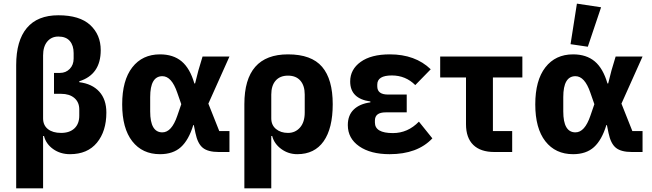

<svg xmlns="http://www.w3.org/2000/svg" viewBox="-20 -836 3588 1056"><path d="M69 200V-478Q69 -612 127.5 -682Q186 -752 301 -752Q418 -752 476 -698.5Q534 -645 534 -560Q534 -426 416 -389V-384Q487 -375 526 -332Q565 -289 565 -217Q565 -114 513 -51Q461 12 365 12Q312 12 272.5 -16Q233 -44 222 -88H217V200ZM316 -105Q363 -105 389.5 -130Q416 -155 416 -200V-234Q416 -274 389 -297Q362 -320 316 -320H277V-435H310Q342 -435 363.5 -457Q385 -479 385 -514V-544Q385 -586 364 -610.5Q343 -635 301 -635Q263 -635 240 -607.5Q217 -580 217 -531V-185Q217 -147 243.5 -126Q270 -105 316 -105Z M860 12Q763 12 707.5 -59Q652 -130 652 -262Q652 -394 707.5 -465.5Q763 -537 860 -537Q933 -537 979 -498.5Q1025 -460 1049 -377H1053L1071 -448L1094 -525H1242L1126 -266L1186 -115H1242V0H1183Q1124 0 1095.5 -23Q1067 -46 1055 -104L1046 -148H1043Q1018 -66 975 -27Q932 12 860 12ZM873 -108Q924 -108 955 -199L977 -263L955 -326Q924 -417 873 -417Q806 -417 806 -302V-223Q806 -108 873 -108Z M1324 200V-263Q1324 -537 1564 -537Q1693 -537 1751.5 -468.5Q1810 -400 1810 -263Q1810 -130 1760 -59Q1710 12 1615 12Q1566 12 1527 -16.5Q1488 -45 1477 -88H1472V200ZM1656 -217V-316Q1656 -365 1632 -392.5Q1608 -420 1564 -420Q1520 -420 1496 -392.5Q1472 -365 1472 -316V-185Q1472 -148 1498 -126.5Q1524 -105 1564 -105Q1604 -105 1630 -134.5Q1656 -164 1656 -217Z M2123 12Q2018 12 1955.5 -31.5Q1893 -75 1893 -148Q1893 -202 1925.5 -233.5Q1958 -265 2017 -273V-278Q1906 -293 1906 -388Q1906 -454 1963.5 -495.5Q2021 -537 2124 -537Q2264 -537 2349 -455L2264 -368Q2211 -421 2135 -421Q2055 -421 2055 -371V-361Q2055 -316 2114 -316H2217V-218H2101Q2042 -218 2042 -173V-162Q2042 -104 2141 -104Q2223 -104 2284 -167L2358 -75Q2276 12 2123 12Z M2699 0Q2623 0 2583 -39Q2543 -78 2543 -153V-410H2401V-525H2853V-410H2691V-115H2797V0Z M3213 -579 3118 -593 3153 -816 3286 -796ZM3132 12Q3035 12 2979.5 -59Q2924 -130 2924 -262Q2924 -394 2979.5 -465.5Q3035 -537 3132 -537Q3205 -537 3251 -498.5Q3297 -460 3321 -377H3325L3343 -448L3366 -525H3514L3398 -266L3458 -115H3514V0H3455Q3396 0 3367.5 -23Q3339 -46 3327 -104L3318 -148H3315Q3290 -66 3247 -27Q3204 12 3132 12ZM3145 -108Q3196 -108 3227 -199L3249 -263L3227 -326Q3196 -417 3145 -417Q3078 -417 3078 -302V-223Q3078 -108 3145 -108Z"/></svg>

Font: Anuphan
Style: Bold
Weight: 700
Designer: Mike Abbink, Paul van der Laan, Pieter van Rosmalen, Mint Tantisuwanna
Foundry: Bold Monday; Cadson Demak
Version: Version 3.002;hotconv 1.0.109;makeotfexe 2.5.65596